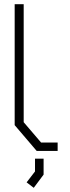

<svg xmlns="http://www.w3.org/2000/svg" viewBox="-20 -720 335 916"><path d="M155 0 50 -123V-700H93V-137L176 -40H255V0ZM107 150 147 98V37H188V113L141 176Z"/></svg>

Font: Turret Road Light
Style: Regular
Weight: 300
Designer: Noponies
Foundry: Noponies
Version: Version 1.001; ttfautohint (v1.8)